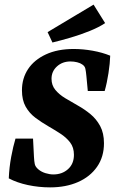

<svg xmlns="http://www.w3.org/2000/svg" viewBox="-20 -798 509 831"><path d="M197 13Q148 13 101 3Q54 -7 18 -26Q20 -74 28.5 -119.5Q37 -165 47 -198H123L127 -119Q128 -100 130.5 -88Q133 -76 146 -65Q159 -54 177 -48.5Q195 -43 211 -43Q249 -43 274.5 -66Q300 -89 300 -128Q300 -160 283.5 -181.5Q267 -203 241.5 -219.5Q216 -236 187.5 -252.5Q159 -269 133 -288.5Q107 -308 91 -336.5Q75 -365 75 -407Q75 -459 101.5 -499Q128 -539 178.5 -562.5Q229 -586 299 -586Q339 -586 381 -578.5Q423 -571 457 -557Q456 -524 449.5 -481.5Q443 -439 433 -404H360L354 -468Q352 -489 349.5 -500.5Q347 -512 336 -519Q328 -525 314 -528.5Q300 -532 285 -532Q250 -532 226.5 -510.5Q203 -489 203 -457Q203 -429 219.5 -409Q236 -389 261.5 -373.5Q287 -358 316.5 -341.5Q346 -325 371.5 -304Q397 -283 413.5 -252.5Q430 -222 430 -178Q430 -119 400 -76Q370 -33 317.5 -10Q265 13 197 13ZM207 -614 186 -659 385 -778 435 -698Q408 -680 368.5 -664Q329 -648 286.5 -635.5Q244 -623 207 -614Z"/></svg>

Font: Rasa
Style: Italic
Weight: 400
Italic angle: -7.10001°
Designer: Anna Giedrys (Yrsa+Rasa design), David Brezina (Yrsa art-direction, Rasa art-direction, design)
Foundry: Rosetta Type Foundry
Version: Version 2.004